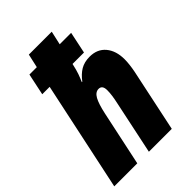

<svg xmlns="http://www.w3.org/2000/svg" viewBox="-236 -855 950 950"><g transform="rotate(-45 239.0 -380.0)"><path d="M-13.2 0 108.9 -574.2H57.1L81.1 -688H132.8L148.9 -759.8H309.1L293 -688H373L349.1 -574.2H269Q261.2 -538.6 253.7 -517.6Q246.1 -496.6 237.8 -478H241.2Q263.7 -508.3 290.3 -524.2Q316.9 -540 354 -540Q407.7 -540 437.7 -503.9Q467.8 -467.8 467.8 -408.2Q467.8 -390.6 465.3 -370.1Q462.9 -349.6 459 -330.1L389.2 0H229L289.1 -285.2Q293.5 -305.2 296.1 -324Q298.8 -342.8 298.8 -360.8Q298.8 -396 272.9 -396Q250.5 -396 235.8 -369.9Q221.2 -343.8 209 -287.1L147.9 0Z"/></g></svg>

Font: Open Sans Condensed ExtraBold
Style: Italic
Weight: 800
Width: 3
Italic angle: -12°
Designer: Monotype Design Team
Foundry: Monotype Imaging Inc.
Version: Version 3.003; ttfautohint (v1.8.4)